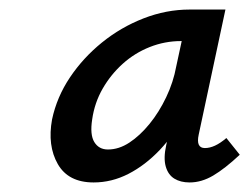

<svg xmlns="http://www.w3.org/2000/svg" viewBox="-20 -684 522 402"><path d="M176 -302Q123 -302 101 -340.5Q79 -379 89 -434Q99 -481 126.5 -522Q154 -563 193.5 -595Q233 -627 280.5 -645.5Q328 -664 377 -664H452L396 -402Q390 -374 409 -374Q419 -374 430 -379Q441 -384 454 -395L482 -360Q451 -331 426.5 -316.5Q402 -302 377 -302Q358 -302 345 -310Q332 -318 327 -335.5Q322 -353 328 -380L357 -515L402 -544Q390 -490 367.5 -446Q345 -402 314.5 -370Q284 -338 249 -320Q214 -302 176 -302ZM206 -371Q229 -371 251 -385.5Q273 -400 293 -424.5Q313 -449 328 -480.5Q343 -512 349 -545L368 -633L410 -598H359Q325 -598 293.5 -585.5Q262 -573 237 -550.5Q212 -528 195 -498.5Q178 -469 173 -434Q168 -402 177.5 -386.5Q187 -371 206 -371Z"/></svg>

Font: Ysabeau SemiBold
Style: Italic
Weight: 600
Italic angle: -12°
Designer: Christian Thalmann (Catharsis Fonts)
Version: Version 2.002